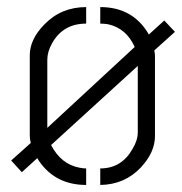

<svg xmlns="http://www.w3.org/2000/svg" viewBox="-20 -524 517 545"><path d="M11.7 -68.4 67.4 -118.2Q64.5 -128.9 64.5 -139.6V-367.2Q64.5 -412.1 105.5 -454.1Q153.3 -503.9 224.6 -503.9V-457Q159.2 -457 127.9 -401.4Q114.3 -377 114.3 -354.5V-161.1L362.3 -390.6Q338.9 -443.4 287.1 -455.1Q275.4 -457 264.6 -457V-503.9Q355.5 -503.9 400.4 -429.7Q401.4 -426.8 402.3 -425.8L446.3 -465.8L476.6 -433.6L418 -380.9Q419.9 -371.1 419.9 -365.2V-137.7Q419.9 -91.8 379.9 -48.8Q334 0 264.6 1V-45.9Q325.2 -45.9 356.4 -101.6Q371.1 -126 371.1 -148.4V-336.9L125 -112.3Q153.3 -57.6 206.1 -47.9Q215.8 -45.9 224.6 -45.9V1Q136.7 1 89.8 -68.4Q87.9 -72.3 85.9 -75.2L42 -35.2Z"/></svg>

Font: Post No Bills Colombo
Style: Regular
Weight: 400
Designer: Kosala Senevirathne, Siva Puranthara, Lasantha Premarathna, Tharique Azeez
Foundry: Mooniak
Version: Version 1.220 ; ttfautohint (v1.6)